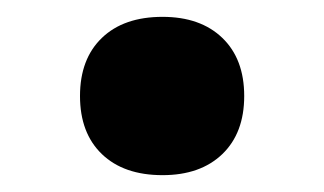

<svg xmlns="http://www.w3.org/2000/svg" viewBox="-20 -198 385 228"><path d="M173 10Q127 10 101 -15Q75 -40 75 -84Q75 -128 101 -153Q127 -178 173 -178Q218 -178 244 -153Q270 -128 270 -84Q270 -40 244 -15Q218 10 173 10Z"/></svg>

Font: M PLUS 2 ExtraBold
Style: Regular
Weight: 800
Version: Version 1.001